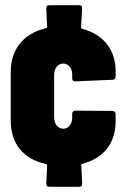

<svg xmlns="http://www.w3.org/2000/svg" viewBox="-20 -716 477 734"><path d="M422 -423V-445C422 -524 377 -584 294 -606C291 -607 290 -609 290 -612L294 -684C294 -692 291 -696 283 -696H168C160 -696 157 -692 157 -684L160 -614C160 -611 158 -609 155 -608C69 -588 21 -526 21 -442V-255C21 -167 69 -108 155 -89C158 -88 160 -86 160 -83L157 -14C157 -6 160 -2 168 -2H283C291 -2 294 -6 294 -14L291 -84C291 -87 292 -89 295 -90C377 -111 422 -169 422 -253V-280C422 -287 417 -292 410 -292L268 -293C261 -293 256 -288 256 -281V-266C256 -242 242 -224 222 -224C201 -224 187 -242 187 -268V-429C187 -455 201 -473 222 -473C242 -473 256 -455 256 -432V-417C256 -409 260 -405 268 -405L410 -411C417 -411 422 -416 422 -423Z"/></svg>

Font: Barlow Condensed ExtraBold
Style: Regular
Weight: 800
Width: 3
Designer: Jeremy Tribby
Foundry: Tribby Type
Version: Version 1.422;hotconv 1.0.109;makeotfexe 2.5.65596